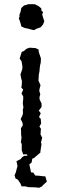

<svg xmlns="http://www.w3.org/2000/svg" viewBox="-20 -732 299 910"><path d="M114 -596 104 -598 95 -600 81 -607 79 -616 75 -629 69 -646 73 -654 72 -662 76 -672 78 -679 81 -694 94 -706 105 -709 114 -712H145L163 -703L170 -697L176 -692V-682L184 -675L180 -663L186 -643L190 -631L187 -624L184 -616L173 -603L163 -599L156 -597L150 -594L141 -589L124 -593ZM115 10 106 -1 90 0 83 -20V-50L79 -57L82 -80L80 -95V-108L79 -124L88 -138L87 -149L78 -168L86 -184L89 -195L88 -213L91 -222L88 -243L90 -262V-275L82 -289L90 -307L81 -317L83 -328L84 -348L80 -362L77 -379L86 -406V-419L82 -442L73 -454L83 -486L93 -490L106 -501L121 -506L149 -504L163 -497L164 -485L174 -455L173 -434L170 -423L168 -406L167 -393L164 -379L163 -359L162 -351L172 -328L168 -313L166 -302L171 -285L167 -271L168 -260L177 -241V-225L164 -208L173 -195L165 -177L173 -169L175 -147L167 -132L174 -122L173 -110L172 -95L180 -79L174 -56L177 -50L172 -18L171 -8L160 0L139 7ZM149 156 114 155 99 151H82L77 138L65 120L53 113L49 99L55 85L59 69L63 55L58 32L78 22L84 14L94 7L141 3L155 -2L161 0L141 17L133 20L130 38L119 47L127 85L138 86L147 100L166 101L181 103L195 104L198 115L202 129L183 146L181 150L166 158Z"/></svg>

Font: Winky Rough Light
Style: Regular
Weight: 300
Designer: Simon Atzbach
Foundry: typofactur
Version: Version 1.206; ttfautohint (v1.8.4.7-5d5b)